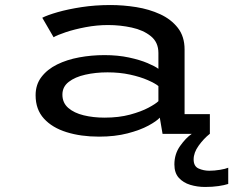

<svg xmlns="http://www.w3.org/2000/svg" viewBox="-20 -532 927 763"><path d="M373.5 11Q301.5 11 244.5 -6.8Q187.5 -24.5 154.5 -60.8Q121.5 -97 121.5 -153.5Q121.5 -196 144.8 -226.2Q168 -256.5 207 -275.8Q246 -295 294.8 -304Q343.5 -313 395 -313Q448.5 -313 492.5 -303.5Q536.5 -294 566.5 -281.2Q596.5 -268.5 609.5 -258.5V-321.5Q609.5 -364 579.5 -388.2Q549.5 -412.5 503.5 -422.5Q457.5 -432.5 409.5 -432.5Q365 -432.5 320.2 -424Q275.5 -415.5 241.2 -404Q207 -392.5 193 -384L148 -461.5Q168.5 -472 209.5 -483.8Q250.5 -495.5 304.5 -503.8Q358.5 -512 419 -512Q469.5 -512 521.2 -503.8Q573 -495.5 616.5 -475.5Q660 -455.5 686.8 -421.2Q713.5 -387 713.5 -335.5V-78.5H814V0H626L615 -64.5Q602.5 -50.5 569.8 -32.8Q537 -15 487 -2Q437 11 373.5 11ZM395.5 -64.5Q452.5 -64.5 496.8 -76.5Q541 -88.5 570 -104Q599 -119.5 609.5 -130V-190Q597 -200.5 567.5 -213.5Q538 -226.5 496.8 -235.5Q455.5 -244.5 407.5 -244.5Q360 -244.5 319 -235.2Q278 -226 253 -206.5Q228 -187 228 -156Q228 -123.5 251.2 -103.2Q274.5 -83 312.5 -73.8Q350.5 -64.5 395.5 -64.5ZM887 134.5V199Q872 204 848 207.5Q824 211 795 211Q764 211 736 202.5Q708 194 690.5 174.5Q673 155 673 121.5Q673 80 695.8 48Q718.5 16 742 0H813.5Q789.5 19 769.5 46.8Q749.5 74.5 749.5 101.5Q749.5 129 769.5 137.8Q789.5 146.5 811.5 146.5Q832 146.5 854.5 142.8Q877 139 887 134.5Z"/></svg>

Font: Trispace SemiExpanded
Style: Regular
Weight: 400
Width: 6
Designer: Tyler Finck
Foundry: Etcetera Type Company
Version: Version 1.210; ttfautohint (v1.8.3)